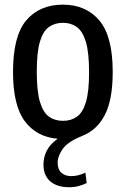

<svg xmlns="http://www.w3.org/2000/svg" viewBox="-20 -572 526 804"><path d="M269.5 212Q218.5 212 190.2 187.2Q162 162.5 162 117Q162 85.5 176.2 58.2Q190.5 31 221.5 9Q134 2 84.2 -64Q34.5 -130 34.5 -270.5Q34.5 -421.5 90.2 -487Q146 -552.5 243.5 -552.5Q340 -552.5 396 -486.2Q452 -420 452 -271Q452 -154.5 419.2 -91Q386.5 -27.5 324.5 -3Q264.5 21 243 51Q221.5 81 221.5 110Q221.5 137 236.8 151.2Q252 165.5 279 165.5Q307 165.5 337.5 151L343 194.5Q327 202.5 309 207.2Q291 212 269.5 212ZM243.5 -66Q277.5 -66 302 -83.2Q326.5 -100.5 339.8 -144.5Q353 -188.5 353 -269Q353 -352 339.5 -396.8Q326 -441.5 301.5 -459Q277 -476.5 243.5 -476.5Q210 -476.5 185.2 -459.2Q160.5 -442 147.2 -397.8Q134 -353.5 134 -272.5Q134 -190 147.2 -145.5Q160.5 -101 185 -83.5Q209.5 -66 243.5 -66Z"/></svg>

Font: Encode Sans Condensed Condensed Medium
Style: Regular
Weight: 500
Width: 3
Designer: Multiple Designers
Foundry: Impallari Type
Version: Version 3.000; ttfautohint (v1.8.3) -l 8 -r 50 -G 200 -x 14 